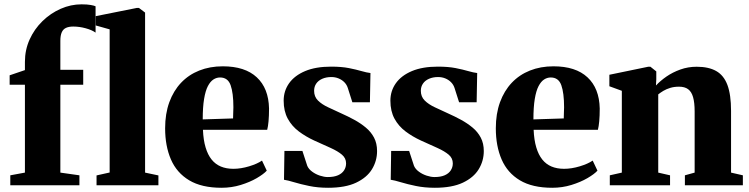

<svg xmlns="http://www.w3.org/2000/svg" viewBox="-20 -855 3457 886"><path d="M27.5 0V-46L95 -58.5V-464H24.5V-507.5L95 -531.5V-569.5Q95 -625 116.8 -673Q138.5 -721 176 -757.5Q213.5 -794 260.2 -814.5Q307 -835 356 -835Q382.5 -835 398.8 -832Q415 -829 421 -826V-704.5Q404.5 -716.5 375.5 -724.5Q346.5 -732.5 318 -732.5Q297.5 -732.5 284.2 -726.2Q271 -720 264.8 -705.5Q258.5 -691 258.5 -666.5V-533H364V-464H258.5V-58.5L346.5 -46V0ZM486 -59V-719.5L422 -737.5V-780.5L612 -818.5H621L649.5 -797V-58.5L711 -45.5V0H425.5V-45.5Z M1002.5 11.5Q910.5 11.5 853 -23Q795.5 -57.5 768.8 -119.2Q742 -181 742 -263Q742 -330 761.2 -383Q780.5 -436 815.5 -473Q850.5 -510 899.5 -529.5Q948.5 -549 1008 -549Q1110.5 -549 1165 -498.2Q1219.5 -447.5 1221.5 -354.5Q1221.5 -320 1219.2 -295.5Q1217 -271 1213 -256H916.5Q918.5 -208.5 928.8 -174.5Q939 -140.5 956.5 -118.8Q974 -97 999.2 -86.5Q1024.5 -76 1057 -76Q1091.5 -76 1129.5 -87.5Q1167.5 -99 1189 -114L1211 -67.5Q1196.5 -51.5 1164.8 -33Q1133 -14.5 1090.8 -1.5Q1048.5 11.5 1002.5 11.5ZM915.5 -304 1055.5 -308.5Q1056 -322 1056.2 -334.2Q1056.5 -346.5 1057 -360Q1057 -426 1044.2 -461.8Q1031.5 -497.5 995.5 -497.5Q979 -497.5 964.8 -488.2Q950.5 -479 939.2 -457.5Q928 -436 921.8 -398.5Q915.5 -361 915.5 -304Z M1494 11.5Q1446.5 11.5 1406.8 3.2Q1367 -5 1337.5 -14Q1308 -23 1290.5 -25.5L1292.5 -158.5H1375.5L1398 -89.5Q1404.5 -74.5 1420.5 -62.8Q1436.5 -51 1456.2 -44.5Q1476 -38 1492.5 -38Q1521 -38 1539.8 -46.2Q1558.5 -54.5 1567.8 -69Q1577 -83.5 1577 -101Q1577 -125 1558.2 -141Q1539.5 -157 1506.5 -172Q1473.5 -187 1430 -206.5Q1391 -224.5 1359 -248.5Q1327 -272.5 1308 -307.2Q1289 -342 1289 -390.5Q1289 -435.5 1314.2 -471Q1339.5 -506.5 1388.2 -527Q1437 -547.5 1508 -547.5Q1556 -547.5 1590 -540.8Q1624 -534 1648 -527Q1672 -520 1689.5 -518L1687 -383H1606L1585 -449Q1580 -464.5 1568.8 -475.8Q1557.5 -487 1542.2 -493.2Q1527 -499.5 1509 -499.5Q1485.5 -499.5 1467.2 -491.5Q1449 -483.5 1439.2 -469.2Q1429.5 -455 1429.5 -436Q1429.5 -409 1447.2 -391.2Q1465 -373.5 1494 -360Q1523 -346.5 1555.5 -331.5Q1586 -318 1615.2 -302Q1644.5 -286 1668.2 -266.2Q1692 -246.5 1706 -220Q1720 -193.5 1720 -158Q1720 -112.5 1696.5 -74Q1673 -35.5 1623.2 -12Q1573.5 11.5 1494 11.5Z M1986.5 11.5Q1939 11.5 1899.2 3.2Q1859.5 -5 1830 -14Q1800.5 -23 1783 -25.5L1785 -158.5H1868L1890.5 -89.5Q1897 -74.5 1913 -62.8Q1929 -51 1948.8 -44.5Q1968.5 -38 1985 -38Q2013.5 -38 2032.2 -46.2Q2051 -54.5 2060.2 -69Q2069.5 -83.5 2069.5 -101Q2069.5 -125 2050.8 -141Q2032 -157 1999 -172Q1966 -187 1922.5 -206.5Q1883.5 -224.5 1851.5 -248.5Q1819.5 -272.5 1800.5 -307.2Q1781.5 -342 1781.5 -390.5Q1781.5 -435.5 1806.8 -471Q1832 -506.5 1880.8 -527Q1929.5 -547.5 2000.5 -547.5Q2048.5 -547.5 2082.5 -540.8Q2116.5 -534 2140.5 -527Q2164.5 -520 2182 -518L2179.5 -383H2098.5L2077.5 -449Q2072.5 -464.5 2061.2 -475.8Q2050 -487 2034.8 -493.2Q2019.5 -499.5 2001.5 -499.5Q1978 -499.5 1959.8 -491.5Q1941.5 -483.5 1931.8 -469.2Q1922 -455 1922 -436Q1922 -409 1939.8 -391.2Q1957.5 -373.5 1986.5 -360Q2015.5 -346.5 2048 -331.5Q2078.5 -318 2107.8 -302Q2137 -286 2160.8 -266.2Q2184.5 -246.5 2198.5 -220Q2212.5 -193.5 2212.5 -158Q2212.5 -112.5 2189 -74Q2165.5 -35.5 2115.8 -12Q2066 11.5 1986.5 11.5Z M2528.5 11.5Q2436.5 11.5 2379 -23Q2321.5 -57.5 2294.8 -119.2Q2268 -181 2268 -263Q2268 -330 2287.2 -383Q2306.5 -436 2341.5 -473Q2376.5 -510 2425.5 -529.5Q2474.5 -549 2534 -549Q2636.5 -549 2691 -498.2Q2745.5 -447.5 2747.5 -354.5Q2747.5 -320 2745.2 -295.5Q2743 -271 2739 -256H2442.5Q2444.5 -208.5 2454.8 -174.5Q2465 -140.5 2482.5 -118.8Q2500 -97 2525.2 -86.5Q2550.5 -76 2583 -76Q2617.5 -76 2655.5 -87.5Q2693.5 -99 2715 -114L2737 -67.5Q2722.5 -51.5 2690.8 -33Q2659 -14.5 2616.8 -1.5Q2574.5 11.5 2528.5 11.5ZM2441.5 -304 2581.5 -308.5Q2582 -322 2582.2 -334.2Q2582.5 -346.5 2583 -360Q2583 -426 2570.2 -461.8Q2557.5 -497.5 2521.5 -497.5Q2505 -497.5 2490.8 -488.2Q2476.5 -479 2465.2 -457.5Q2454 -436 2447.8 -398.5Q2441.5 -361 2441.5 -304Z M2849.5 -58.5V-436L2792 -457V-510L2971 -547H2981.5L3008.5 -525.5V-489L3007 -460.5Q3027 -482 3055.5 -501.8Q3084 -521.5 3119.5 -534.2Q3155 -547 3195 -547Q3250 -547 3285 -527.2Q3320 -507.5 3336.8 -462.8Q3353.5 -418 3353.5 -343.5V-58.5L3408 -46V0H3140.5V-46L3185.5 -58.5V-340.5Q3185.5 -381.5 3178.2 -406.8Q3171 -432 3155.2 -443.5Q3139.5 -455 3113.5 -455Q3091 -455 3073 -449.5Q3055 -444 3041.2 -435.8Q3027.5 -427.5 3017.5 -419.5V-58.5L3072 -46V0H2794V-46Z"/></svg>

Font: Merriweather 72pt Black
Style: Regular
Weight: 900
Version: Version 2.100